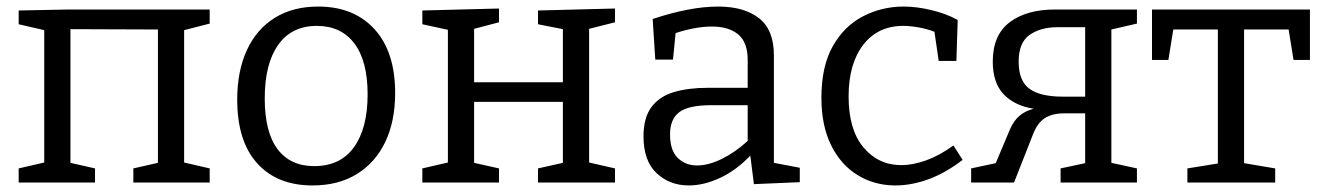

<svg xmlns="http://www.w3.org/2000/svg" viewBox="-20 -557 4035 586"><path d="M37 0V-43L115 -61V-465L37 -483V-525L190 -528H620V-485L542 -465V-61L620 -43V0H387V-43L462 -60V-467L195 -468V-60L270 -43V0Z M951 -537Q1060 -537 1123 -468Q1186 -399 1186 -273Q1186 -187 1156 -124Q1126 -61 1069.5 -26Q1013 9 934 9Q826 9 765 -58.5Q704 -126 704 -253Q704 -340 733.5 -404Q763 -468 818.5 -502.5Q874 -537 951 -537ZM947 -478Q870 -478 829 -420Q788 -362 788 -257Q788 -154 827 -102Q866 -50 939 -50Q1019 -50 1060.5 -108Q1102 -166 1102 -269Q1102 -371 1061.5 -424.5Q1021 -478 947 -478Z M1269 0V-43L1347 -61V-466L1269 -483V-525L1503 -531V-489L1427 -469V-306H1698V-468L1622 -483V-525L1857 -531V-489L1778 -469V-61L1857 -43V0H1622V-43L1698 -60V-246H1427V-60L1503 -43V0Z M2281 5 2270 -82Q2227 -37 2177.5 -14Q2128 9 2082 9Q2024 9 1984 -28.5Q1944 -66 1944 -141Q1944 -198 1968.5 -230.5Q1993 -263 2037 -276Q2081 -289 2140 -289H2262V-374Q2262 -428 2233 -452Q2204 -476 2153 -476Q2103 -476 2042 -456L2034 -375H1980L1972 -499Q2029 -518 2079 -527.5Q2129 -537 2172 -537Q2251 -537 2296.5 -501.5Q2342 -466 2342 -388V-60L2421 -45V-1ZM2025 -147Q2025 -98 2048.5 -75Q2072 -52 2108 -52Q2142 -52 2183 -72Q2224 -92 2262 -127V-236H2152Q2081 -236 2053 -214.5Q2025 -193 2025 -147Z M2713 9Q2649 9 2597.5 -22.5Q2546 -54 2516.5 -114Q2487 -174 2487 -258Q2487 -355 2522 -416.5Q2557 -478 2614.5 -507.5Q2672 -537 2738 -537Q2778 -537 2823.5 -526Q2869 -515 2903 -496L2899 -371H2845L2832 -460Q2809 -469 2783 -473.5Q2757 -478 2737 -478Q2659 -478 2614.5 -420Q2570 -362 2570 -263Q2570 -161 2615.5 -107Q2661 -53 2731 -53Q2766 -53 2806.5 -67.5Q2847 -82 2890 -113L2918 -69Q2866 -29 2814 -10Q2762 9 2713 9Z M2944 0V-43L3019 -59L3062 -161Q3074 -189 3092 -204Q3110 -219 3135 -225Q3075 -235 3042.5 -270Q3010 -305 3010 -369Q3010 -450 3061.5 -489Q3113 -528 3200 -528H3450V-485L3372 -467V-60L3450 -43V0H3217V-43L3292 -59V-211H3227Q3192 -211 3169 -196.5Q3146 -182 3132 -145L3075 0ZM3224 -262H3292V-474H3208Q3156 -474 3122.5 -450.5Q3089 -427 3089 -369Q3089 -310 3122 -286Q3155 -262 3224 -262Z M3604 0V-43L3697 -58V-467H3561L3546 -374H3496V-528H3978V-374H3928L3913 -467H3777V-59L3872 -43V0Z"/></svg>

Font: Bitter
Style: Regular
Weight: 400
Designer: Sol Matas, and Bitter project Authors
Foundry: Sol Matas
Version: Version 2.001